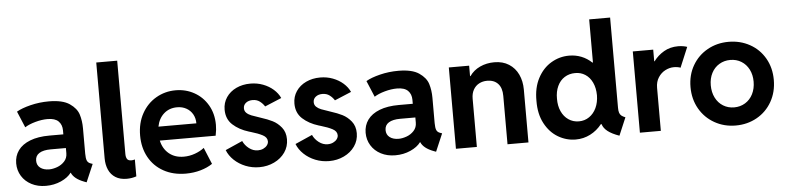

<svg xmlns="http://www.w3.org/2000/svg" viewBox="-45 -988 5035 1231"><g transform="rotate(-5 2472.0 -372.0)"><path d="M30.3 -152.3Q30.3 -199.7 56.2 -235.6Q82 -271.5 133.3 -291.5Q184.6 -311.5 257.8 -311.5H347.7V-336.9Q347.7 -373.5 325.4 -395.8Q303.2 -418 254.9 -418Q217.8 -418 176.3 -406.5Q134.8 -395 108.4 -377.9L64.5 -482.4Q97.7 -502 154.8 -516.1Q211.9 -530.3 273.4 -530.3Q361.3 -530.3 406.2 -499.8Q451.2 -469.2 463.9 -428.5Q476.6 -387.7 476.6 -338.9V-175.8Q476.6 -145 482.9 -130.6Q489.3 -116.2 506.8 -110.4L518.6 -106.4L469.7 7.8L454.1 2Q390.6 -22 373.5 -62.5H372.6Q350.6 -32.2 305.9 -12.2Q261.2 7.8 208 7.8Q156.2 7.8 115.7 -13.2Q75.2 -34.2 52.7 -70.8Q30.3 -107.4 30.3 -152.3ZM238.3 -95.7Q262.2 -95.7 289.8 -105.7Q317.4 -115.7 336.9 -137Q356.4 -158.2 356.4 -189.5V-222.7H258.8Q210.9 -222.7 185.1 -206.5Q159.2 -190.4 159.2 -158.2Q159.2 -128.9 180.9 -112.3Q202.6 -95.7 238.3 -95.7Z M598.1 -135.3V-752H732.9V-151.4Q732.9 -130.9 740.5 -119.1Q748 -107.4 768.1 -107.4Q778.8 -107.4 790.5 -111.3V-2.4Q760.7 7.8 728 7.8Q685.5 7.8 656.2 -10.5Q627 -28.8 612.5 -61.3Q598.1 -93.8 598.1 -135.3Z M837.4 -260.7Q837.4 -340.8 871.3 -402.1Q905.3 -463.4 962.9 -496.8Q1020.5 -530.3 1089.4 -530.3Q1154.3 -530.3 1208.7 -500Q1263.2 -469.7 1295.4 -414.3Q1327.6 -358.9 1327.6 -287.1Q1327.6 -270.5 1325.9 -255.1Q1324.2 -239.7 1319.8 -217.8H960.4Q972.2 -164.1 1010.3 -132.8Q1048.3 -101.6 1105 -101.6Q1142.1 -101.6 1177.2 -114.3Q1212.4 -127 1236.8 -146.5L1280.8 -40Q1249 -18.1 1204.1 -5.1Q1159.2 7.8 1108.9 7.8Q1027.3 7.8 965.8 -26.4Q904.3 -60.5 870.8 -121.6Q837.4 -182.6 837.4 -260.7ZM1203.6 -307.6Q1203.6 -340.8 1189 -366.5Q1174.3 -392.1 1148.4 -406.5Q1122.6 -420.9 1089.4 -420.9Q1038.6 -420.9 1004.2 -390.4Q969.7 -359.9 959.5 -307.6Z M1376 -120.1 1486.3 -168.9Q1499 -140.6 1525.1 -120.6Q1551.3 -100.6 1582 -100.6Q1601.1 -100.6 1616.7 -107.9Q1632.3 -115.2 1641.4 -127.2Q1650.4 -139.2 1650.4 -152.3Q1650.4 -178.2 1621.6 -193.4Q1592.8 -208.5 1547.4 -221.7L1534.2 -225.6Q1472.2 -244.6 1431.9 -281.5Q1391.6 -318.4 1391.6 -378.9Q1391.6 -423.3 1415 -458Q1438.5 -492.7 1479.2 -512Q1520 -531.2 1570.3 -531.2Q1613.8 -531.2 1651.6 -516.8Q1689.5 -502.4 1717.5 -477.8Q1745.6 -453.1 1759.8 -421.9L1652.3 -377Q1640.6 -396 1621.6 -410.4Q1602.5 -424.8 1575.2 -424.8Q1549.3 -424.8 1532.5 -411.6Q1515.6 -398.4 1515.6 -377Q1515.6 -358.9 1527.8 -347.2Q1540 -335.4 1559.1 -327.9Q1578.1 -320.3 1620.1 -306.6Q1660.6 -293.9 1692.4 -278.1Q1724.1 -262.2 1748.8 -231.7Q1773.4 -201.2 1773.4 -155.3Q1773.4 -108.4 1747.6 -71.3Q1721.7 -34.2 1677.7 -13.2Q1633.8 7.8 1582 7.8Q1535.2 7.8 1493.2 -9Q1451.2 -25.9 1420.4 -55.2Q1389.6 -84.5 1376 -120.1Z M1825.2 -120.1 1935.5 -168.9Q1948.2 -140.6 1974.4 -120.6Q2000.5 -100.6 2031.2 -100.6Q2050.3 -100.6 2065.9 -107.9Q2081.5 -115.2 2090.6 -127.2Q2099.6 -139.2 2099.6 -152.3Q2099.6 -178.2 2070.8 -193.4Q2042 -208.5 1996.6 -221.7L1983.4 -225.6Q1921.4 -244.6 1881.1 -281.5Q1840.8 -318.4 1840.8 -378.9Q1840.8 -423.3 1864.3 -458Q1887.7 -492.7 1928.5 -512Q1969.2 -531.2 2019.5 -531.2Q2063 -531.2 2100.8 -516.8Q2138.7 -502.4 2166.7 -477.8Q2194.8 -453.1 2209 -421.9L2101.6 -377Q2089.8 -396 2070.8 -410.4Q2051.8 -424.8 2024.4 -424.8Q1998.5 -424.8 1981.7 -411.6Q1964.8 -398.4 1964.8 -377Q1964.8 -358.9 1977.1 -347.2Q1989.3 -335.4 2008.3 -327.9Q2027.3 -320.3 2069.3 -306.6Q2109.9 -293.9 2141.6 -278.1Q2173.3 -262.2 2198 -231.7Q2222.7 -201.2 2222.7 -155.3Q2222.7 -108.4 2196.8 -71.3Q2170.9 -34.2 2127 -13.2Q2083 7.8 2031.2 7.8Q1984.4 7.8 1942.4 -9Q1900.4 -25.9 1869.6 -55.2Q1838.9 -84.5 1825.2 -120.1Z M2279.3 -152.3Q2279.3 -199.7 2305.2 -235.6Q2331.1 -271.5 2382.3 -291.5Q2433.6 -311.5 2506.8 -311.5H2596.7V-336.9Q2596.7 -373.5 2574.5 -395.8Q2552.2 -418 2503.9 -418Q2466.8 -418 2425.3 -406.5Q2383.8 -395 2357.4 -377.9L2313.5 -482.4Q2346.7 -502 2403.8 -516.1Q2460.9 -530.3 2522.5 -530.3Q2610.4 -530.3 2655.3 -499.8Q2700.2 -469.2 2712.9 -428.5Q2725.6 -387.7 2725.6 -338.9V-175.8Q2725.6 -145 2731.9 -130.6Q2738.3 -116.2 2755.9 -110.4L2767.6 -106.4L2718.8 7.8L2703.1 2Q2639.6 -22 2622.6 -62.5H2621.6Q2599.6 -32.2 2554.9 -12.2Q2510.3 7.8 2457 7.8Q2405.3 7.8 2364.7 -13.2Q2324.2 -34.2 2301.8 -70.8Q2279.3 -107.4 2279.3 -152.3ZM2487.3 -95.7Q2511.2 -95.7 2538.8 -105.7Q2566.4 -115.7 2585.9 -137Q2605.5 -158.2 2605.5 -189.5V-222.7H2507.8Q2460 -222.7 2434.1 -206.5Q2408.2 -190.4 2408.2 -158.2Q2408.2 -128.9 2429.9 -112.3Q2451.7 -95.7 2487.3 -95.7Z M2847.2 -523.4H2978V-456.1H2981Q3005.9 -492.2 3047.9 -511.7Q3089.8 -531.2 3140.1 -531.2Q3194.8 -531.2 3234.1 -506.1Q3273.4 -481 3293.7 -437.7Q3314 -394.5 3314 -340.8V0H3179.2V-311.5Q3179.2 -362.8 3154.1 -389.9Q3128.9 -417 3084.5 -417Q3055.2 -417 3032 -404.5Q3008.8 -392.1 2995.4 -368.2Q2981.9 -344.2 2981.9 -310.5V0H2847.2Z M3791 -76.2H3786.6Q3755.4 -36.6 3711.9 -14.4Q3668.5 7.8 3618.2 7.8Q3558.1 7.8 3505.1 -23.4Q3452.1 -54.7 3419.7 -115.5Q3387.2 -176.3 3388.2 -260.7Q3387.2 -345.2 3419.7 -406.5Q3452.1 -467.8 3505.9 -499.8Q3559.6 -531.7 3621.6 -531.7Q3663.6 -531.7 3700.4 -517.1Q3737.3 -502.4 3766.6 -474.6H3770.5V-752H3905.3V-171.4Q3905.3 -151.4 3909.2 -139.4Q3913.1 -127.4 3921.9 -120.1Q3930.7 -112.8 3947.3 -106.4L3898.9 7.8Q3851.6 -8.8 3825.2 -29.3Q3798.8 -49.8 3791 -76.2ZM3777.8 -263.2Q3777.3 -310.5 3760.7 -345.5Q3744.1 -380.4 3715.3 -398.9Q3686.5 -417.5 3650.4 -417Q3612.3 -417 3582.5 -398.2Q3552.7 -379.4 3536.4 -344.2Q3520 -309.1 3520.5 -263.2Q3520 -217.3 3536.1 -181.9Q3552.2 -146.5 3581.5 -126.5Q3610.8 -106.4 3648.4 -106.4Q3685.5 -106.4 3714.8 -126.5Q3744.1 -146.5 3760.7 -181.9Q3777.3 -217.3 3777.8 -263.2Z M4031.2 -522.9H4162.6V-447.8H4165Q4191.4 -483.9 4231.4 -507.3Q4271.5 -530.8 4323.2 -530.8Q4341.3 -530.8 4357.4 -527.8Q4373.5 -524.9 4381.3 -521.5L4327.1 -392.1Q4321.8 -395 4309.8 -397.2Q4297.9 -399.4 4284.2 -399.4Q4256.8 -399.4 4229.5 -385.5Q4202.1 -371.6 4184.1 -343.8Q4166 -315.9 4166 -277.3V0H4031.2Z M4379.9 -262.7Q4379.9 -340.3 4415.3 -401.4Q4450.7 -462.4 4512 -496.6Q4573.2 -530.8 4647.9 -530.8Q4723.1 -530.8 4784.4 -496.8Q4845.7 -462.9 4880.9 -401.6Q4916 -340.3 4916 -262.7Q4916 -184.6 4880.9 -122.8Q4845.7 -61 4784.4 -26.6Q4723.1 7.8 4647.9 7.8Q4573.2 7.8 4512 -26.9Q4450.7 -61.5 4415.3 -123Q4379.9 -184.6 4379.9 -262.7ZM4786.1 -262.7Q4786.1 -306.6 4768.6 -341.1Q4751 -375.5 4719.7 -394.8Q4688.5 -414.1 4648.4 -414.1Q4609.4 -414.1 4577.6 -395Q4545.9 -376 4528.1 -341.6Q4510.3 -307.1 4510.3 -262.7Q4510.3 -217.8 4528.1 -182.6Q4545.9 -147.5 4577.4 -128.2Q4608.9 -108.9 4647.9 -108.9Q4687 -108.9 4718.8 -128.2Q4750.5 -147.5 4768.3 -182.6Q4786.1 -217.8 4786.1 -262.7Z"/></g></svg>

Font: Reddit Sans
Style: Bold
Weight: 700
Designer: Stephen Hutchings
Foundry: Reddit
Version: Version 1.013